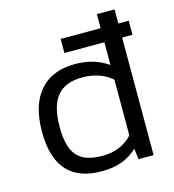

<svg xmlns="http://www.w3.org/2000/svg" viewBox="-103 -761 779 858"><g transform="rotate(-15 286.5 -332.0)"><path d="M553 -609H505V-674H423V-609H238V-544H423V-439C378 -470 330 -484 269 -484C135 -484 50 -401 50 -230C50 -58 131 10 264 10C335 10 385 -9 429 -50L435 0H505V-544H553ZM423 -113C387 -74 340 -56 285 -56C174 -56 132 -106 132 -230C132 -359 181 -418 287 -418C344 -418 390 -400 423 -371Z"/></g></svg>

Font: Kanit Light
Style: Regular
Weight: 300
Designer: Katatrad Team
Foundry: CadsonDemak
Version: Version 1.000;PS 001.000;hotconv 1.0.88;makeotf.lib2.5.64775